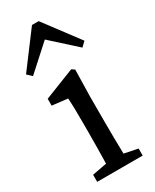

<svg xmlns="http://www.w3.org/2000/svg" viewBox="-193 -796 685 848"><g transform="rotate(-30 149.0 -372.0)"><path d="M35 0V-36L109 -50Q110 -88 110.5 -132Q111 -176 111 -210V-257Q111 -298 110.5 -325.5Q110 -353 108 -383L29 -392V-427L184 -488L199 -478L196 -342V-210Q196 -177 196.5 -132.5Q197 -88 198 -50L267 -36V0ZM275 -546 149 -660 23 -546 0 -568 132 -744H166L298 -568Z"/></g></svg>

Font: Source Serif 4
Style: Regular
Weight: 400
Designer: Frank Grießhammer
Foundry: Adobe
Version: Version 4.005;hotconv 1.1.0;makeotfexe 2.6.0